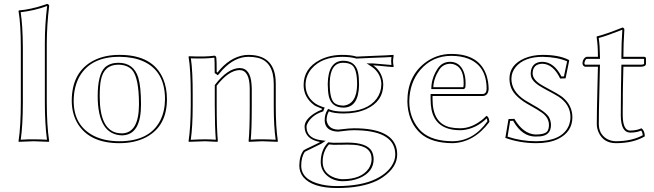

<svg xmlns="http://www.w3.org/2000/svg" viewBox="-20 -718 3323 976"><path d="M85.9 -200.2V-474.1Q85.9 -595.7 74.2 -662.1L76.2 -665Q135.3 -669.4 210.4 -694.8Q215.8 -696.8 219.2 -698.2Q229 -696.3 230 -688Q218.3 -591.8 217.8 -500V-200.2Q217.8 -80.6 230 0L228 2.9Q226.6 2.9 151.9 0L75.2 2.9L74.2 0Q85.9 -76.7 85.9 -200.2ZM96.2 -200.2Q96.2 -83 85.4 -7.8Q124.5 -10.3 151.9 -9.8Q180.2 -9.8 218.8 -7.8Q208 -87.4 208 -200.2V-500Q208 -593.3 219.7 -687.5Q156.2 -664.1 85 -655.8Q95.7 -587.4 96.2 -474.1Z M581.5 -389.2Q507.8 -389.2 492.7 -310.1Q486.8 -279.8 486.8 -228Q486.8 -65.4 570.8 -43.5Q585.4 -40 600.6 -40Q686 -42.5 686.5 -187Q686.5 -325.7 649.9 -364.3Q625.5 -388.7 581.5 -389.2ZM344.7 -205.1Q344.7 -352.1 455.6 -410.2Q512.7 -439.5 588.9 -439Q757.3 -439 809.6 -316.9Q828.6 -271 828.6 -213.9Q828.6 -76.7 723.1 -20.5Q665.5 9.8 586.9 9.8Q440.4 9.8 378.4 -84Q345.2 -135.3 344.7 -205.1ZM581.5 -398.9Q659.7 -398.9 683.1 -322.8Q696.8 -276.4 696.8 -187Q696.8 -41 612.3 -30.8Q606.4 -30.3 600.6 -29.8Q477.5 -33.2 476.6 -228Q476.6 -339.8 513.7 -375.5Q539.1 -398.4 581.5 -398.9ZM354.5 -205.1Q354.5 -80.1 456.1 -27.8Q511.2 0 586.9 0Q740.2 0 794.4 -105Q818.4 -152.3 818.8 -213.9Q818.8 -357.9 706.5 -407.2Q656.7 -428.7 588.9 -429.2Q443.8 -430.2 385.3 -331.1Q355 -278.3 354.5 -205.1Z M1381.8 -180.2Q1381.8 -69.3 1392.6 0L1390.6 2.9Q1389.2 2.9 1312.5 0Q1312.5 0 1245.6 2.9L1243.7 0Q1249.5 -54.2 1249.5 -180.2V-269Q1248.5 -361.3 1197.8 -361.8Q1142.1 -360.4 1081.5 -282.2V-180.2Q1081.5 -67.9 1087.4 0L1084.5 2.9Q1083 2.9 1022.5 0Q1022.5 0 940.4 2.9L938.5 0Q949.2 -70.3 949.7 -180.2V-234.9Q949.7 -367.7 938.5 -429.2L940.4 -432.1Q1025.9 -428.2 1070.8 -435.1Q1078.1 -433.1 1079.6 -424.8Q1081.5 -413.6 1081.5 -352.1L1085.4 -349.1Q1146.5 -427.2 1224.6 -438Q1233.9 -439 1242.7 -439Q1370.6 -439 1380.9 -315.4Q1381.8 -303.2 1381.8 -291ZM1371.6 -180.2V-291Q1371.6 -404.8 1289.6 -424.3Q1268.6 -429.2 1242.7 -429.2Q1172.9 -429.2 1110.4 -362.3Q1101.1 -352.5 1093.8 -342.8L1087.4 -335.4L1071.3 -346.7V-352.1Q1071.3 -412.6 1069.8 -423.3V-424.3L1069.3 -424.8Q1027.8 -418.9 950.2 -421.4Q960 -356.9 959.5 -234.9V-180.2Q959.5 -74.2 949.7 -7.3Q993.7 -9.8 1022.5 -9.8Q1049.8 -9.8 1077.1 -7.8Q1071.8 -73.7 1071.8 -180.2V-285.2L1073.7 -288.1Q1138.2 -371.1 1197.8 -372.1Q1253.4 -372.1 1258.8 -287.6Q1259.3 -278.3 1259.8 -269V-180.2Q1259.8 -58.1 1254.4 -7.8Q1285.2 -10.3 1312.5 -9.8Q1340.8 -9.8 1381.3 -7.8Q1371.6 -74.7 1371.6 -180.2Z M1652.3 16.1Q1620.6 50.3 1620.1 104Q1620.1 165 1684.6 186.5Q1704.6 192.9 1722.2 192.9Q1814.9 192.9 1853 140.6Q1868.7 117.7 1869.1 90.8Q1869.1 24.4 1778.3 18.1Q1764.2 17.1 1745.1 17.1Q1739.7 17.1 1722.7 17.6Q1692.4 18.1 1675.3 18.1Q1667 18.1 1652.3 16.1ZM1795.4 -288.1Q1795.4 -368.2 1768.6 -387.7Q1752 -398.9 1724.1 -398.9Q1659.2 -398.9 1656.2 -300.8Q1656.2 -294.9 1656.2 -290Q1656.2 -213.4 1681.2 -193.4Q1697.8 -181.2 1727.1 -181.2Q1793.5 -189 1795.4 -288.1ZM1928.2 -289.1Q1928.2 -202.6 1841.3 -163.1Q1792 -141.1 1727.1 -141.1Q1677.7 -141.1 1651.9 -151.9Q1640.6 -133.3 1640.1 -106.9Q1647.5 -61 1698.2 -59.1Q1700.7 -59.1 1703.6 -59.6Q1710.4 -60.5 1717.3 -61Q1755.9 -65.9 1780.3 -65.9Q1976.6 -65.9 1997.1 43Q1999 55.2 1999 67.9Q1999 131.8 1927.2 182.1Q1911.6 192.9 1895.5 200.7Q1818.4 237.8 1694.3 237.8Q1568.4 237.8 1521.5 182.1Q1501.5 156.7 1501.5 124Q1502 74.2 1523.4 45.9Q1534.7 39.1 1563.5 25.9Q1595.7 10.7 1607.4 3.9Q1529.3 -9.8 1528.3 -74.2Q1528.3 -108.9 1577.1 -141.1Q1596.2 -153.3 1615.2 -160.2L1617.2 -165Q1617.2 -165 1584 -179.2Q1580.1 -181.6 1577.6 -183.1Q1523.9 -222.7 1523.4 -285.2Q1523.4 -370.1 1605.5 -413.1Q1655.8 -439 1720.2 -439Q1764.6 -439 1792.5 -430.2Q1823.7 -431.6 1879.4 -434.1Q1950.2 -436.5 1978 -439L1981.4 -436Q1978.5 -422.4 1978 -407.2Q1978 -393.6 1981.4 -379.9L1978 -377Q1963.9 -377.9 1935.1 -380.9Q1894.5 -385.3 1877 -385.7Q1917.5 -358.4 1926.8 -306.6Q1928.2 -297.4 1928.2 -289.1ZM1645 9.3 1648.4 5.4 1653.3 5.9Q1668.9 7.8 1675.3 7.8Q1692.4 7.8 1722.2 7.3Q1739.3 6.8 1745.1 6.8Q1845.2 6.8 1869.6 50.3Q1878.9 67.4 1879.4 90.8Q1879.4 156.2 1808.1 187Q1769.5 203.1 1722.2 203.1Q1671.4 203.1 1637.2 169.9Q1610.4 143.1 1610.4 104Q1611.3 44.9 1645 9.3ZM1805.2 -288.1Q1803.7 -172.4 1727.1 -170.9Q1664.6 -170.9 1651.4 -229Q1646.5 -252.4 1646 -290Q1647.5 -407.7 1724.1 -409.2Q1786.1 -409.2 1799.8 -351.1Q1805.2 -326.7 1805.2 -288.1ZM1918.5 -289.1Q1918.5 -333.5 1884.3 -367.2Q1877.4 -373.5 1871.6 -377.4L1843.8 -396L1877.4 -395.5Q1878.9 -395.5 1969.7 -387.7Q1968.3 -398.4 1968.3 -407.2Q1968.3 -418 1969.7 -428.2Q1944.3 -426.3 1880.4 -424.3Q1823.7 -422.4 1793 -420.4H1791.5L1789.6 -420.9Q1763.2 -428.7 1720.2 -429.2Q1615.7 -429.2 1563.5 -368.2Q1533.2 -332 1533.2 -285.2Q1534.2 -226.1 1583.5 -191.4Q1589.4 -187.5 1598.4 -183.1Q1607.4 -178.7 1613.8 -176.8L1620.1 -174.3L1630.4 -171.4L1623 -151.9L1618.7 -150.4Q1570.3 -134.3 1546.9 -97.7Q1538.6 -84.5 1538.1 -74.2Q1538.1 -19 1602.1 -6.8Q1606 -6.3 1608.9 -5.9L1635.3 -2L1612.8 12.7Q1610.4 14.2 1545.4 45.9Q1536.1 50.3 1529.8 53.7Q1511.2 80.6 1511.2 124Q1511.2 196.3 1613.8 219.7Q1650.4 228 1694.3 228Q1817.4 227.5 1891.1 191.4Q1963.4 155.8 1983.9 99.1Q1989.3 83 1989.3 67.9Q1989.3 -49.3 1800.8 -55.7Q1790.5 -56.2 1780.3 -56.2Q1755.4 -56.2 1718.8 -51.3L1717.8 -50.8Q1710.9 -50.3 1705.6 -49.8Q1700.7 -49.3 1698.2 -48.8Q1631.3 -51.3 1630.4 -106.9Q1630.9 -137.7 1643.6 -157.2L1647.9 -164.6L1655.8 -161.1Q1681.2 -150.9 1727.1 -150.9Q1846.2 -150.9 1895 -216.8Q1918 -249 1918.5 -289.1Z M2452.6 -128.9Q2465.8 -125 2467.8 -98.1Q2389.6 6.3 2280.8 9.8Q2172.9 9.3 2117.7 -40Q2061.5 -90.8 2052.2 -177.7Q2050.8 -190.4 2050.8 -202.1Q2050.8 -329.6 2140.1 -398.4Q2199.7 -443.8 2273.9 -443.8Q2418.5 -443.8 2454.1 -331.5Q2463.4 -300.8 2463.9 -266.1Q2461.9 -231.4 2434.6 -230H2178.7V-213.9Q2178.7 -90.8 2269 -70.8Q2290.5 -65.9 2319.8 -65.9Q2379.4 -65.9 2436.5 -113.8Q2445.3 -121.6 2452.6 -128.9ZM2182.6 -274.9H2335Q2336.9 -277.8 2336.9 -295.9Q2336.9 -379.4 2281.7 -392.6Q2274.4 -394 2267.6 -394Q2232.9 -392.6 2213.9 -365.2Q2184.6 -320.3 2182.6 -274.9ZM2454.1 -116.2Q2398.4 -63 2331.5 -56.6Q2324.7 -56.2 2319.8 -56.2Q2194.3 -56.2 2173.3 -162.1Q2168.9 -186 2168.9 -213.9V-240.2H2434.6Q2453.1 -241.7 2453.6 -266.1Q2453.6 -383.3 2359.9 -419.9Q2322.8 -434.1 2273.9 -434.1Q2178.7 -434.1 2116.7 -362.8Q2061.5 -297.9 2060.5 -202.1Q2060.5 -122.1 2108.9 -63.5Q2116.7 -54.2 2124.5 -47.4Q2177.7 -0.5 2280.8 0Q2386.7 -1 2457.5 -101.1Q2457 -109.9 2454.1 -116.2ZM2172.4 -265.1 2172.9 -275.4Q2174.8 -324.2 2205.6 -370.6Q2228 -403.3 2267.6 -403.8Q2314.5 -403.8 2335.4 -357.4Q2346.7 -331.5 2346.7 -295.9Q2346.7 -275.9 2345.2 -272.9Q2343.3 -269.5 2341.8 -268.1L2338.9 -265.1Z M2564.9 -112.8 2594.7 -113.8Q2639.2 -37.6 2701.7 -34.2Q2750.5 -34.2 2762.7 -51.3Q2770.5 -63.5 2770.5 -83Q2770.5 -118.7 2735.8 -144.5Q2716.3 -158.7 2675.8 -181.2Q2598.6 -223.1 2579.1 -269.5Q2569.8 -292.5 2569.8 -317.9Q2569.8 -388.2 2646 -421.4Q2687.5 -439 2738.8 -439Q2818.4 -439 2867.2 -415.5Q2870.1 -414.1 2871.6 -413.1L2873.5 -410.2L2855 -319.8L2827.6 -318.8Q2792 -392.6 2736.8 -394Q2688.5 -392.6 2687.5 -345.2Q2687.5 -312 2736.3 -284.2Q2741.7 -281.2 2747.6 -277.8Q2821.8 -238.3 2838.9 -224.6Q2889.2 -183.6 2889.6 -122.1Q2889.6 -46.9 2815.9 -11.2Q2770 10.3 2704.6 9.8Q2621.1 9.3 2548.8 -17.1ZM2573.2 -103.5 2560.1 -23.4Q2629.4 0 2704.6 0Q2835.9 0 2870.6 -77.6Q2879.4 -99.1 2879.9 -122.1Q2879.9 -186.5 2819.3 -226.6Q2805.2 -235.8 2743.2 -269Q2691.4 -296.9 2681.2 -324.2Q2677.7 -334.5 2677.7 -345.2Q2680.2 -402.8 2736.8 -403.8Q2796.4 -402.8 2834 -329.1L2846.7 -329.6L2862.8 -406.2Q2813.5 -427.7 2738.8 -429.2Q2645 -429.2 2601.6 -377.4Q2580.1 -351.1 2579.6 -317.9Q2579.6 -253.4 2648.9 -208.5Q2662.6 -199.7 2680.7 -189.9Q2754.9 -149.4 2770.5 -122.6Q2780.3 -105 2780.8 -83Q2780.8 -30.8 2727.5 -24.9Q2717.8 -23.9 2701.7 -23.9Q2635.3 -23.9 2591.3 -99.1Q2589.8 -102.1 2588.9 -104Z M2953.6 -378.9Q2942.9 -381.8 2940.9 -395Q2940.9 -414.6 2954.6 -425.8Q2958.5 -428.2 2961.9 -429.2H3019.5Q3019.5 -489.3 3012.7 -529.8L3014.6 -533.2Q3055.2 -542.5 3144.5 -578.1Q3152.8 -576.2 3153.8 -567.9Q3148.9 -494.1 3148.9 -429.2H3255.9Q3262.7 -427.7 3263.7 -422.9V-392.1Q3262.2 -379.9 3239.7 -378.9H3148.9L3146.5 -272Q3146.5 -262.2 3146.2 -252.7Q3146 -243.2 3146 -233.2Q3146 -223.1 3146 -215.8Q3146 -208.5 3146 -198.2Q3146 -188 3145.8 -182.9Q3145.5 -177.7 3145.5 -167.2Q3145.5 -156.7 3145.5 -154.3Q3145.5 -151.9 3145.5 -141.6Q3145.5 -131.3 3145.5 -130.9Q3146.5 -55.2 3182.6 -54.2Q3217.3 -54.7 3240.7 -65.9Q3257.3 -54.2 3257.8 -24.9Q3199.2 9.8 3110.8 9.8Q3048.8 9.8 3023.4 -43.9Q3013.7 -65.4 3013.7 -87.9Q3013.7 -141.6 3016.6 -261.2L3019.5 -378.9ZM2953.6 -389.2H3029.8L3026.9 -260.7Q3023.9 -141.6 3023.9 -87.9Q3023.9 -38.1 3063 -13.2Q3084.5 -0.5 3110.8 0Q3192.9 -0.5 3247.6 -30.8Q3245.6 -45.9 3239.3 -54.2Q3216.3 -43.9 3182.6 -43.9Q3136.2 -45.4 3135.7 -130.9Q3135.7 -217.8 3136.7 -272.5L3138.7 -389.2H3239.7Q3248.5 -389.6 3253.9 -392.6V-418.9H3138.7V-429.2Q3138.7 -497.6 3143.6 -566.9Q3064.5 -535.6 3023.4 -524.9Q3029.3 -486.8 3029.8 -429.2V-418.9H2961.9Q2955.1 -415.5 2951.2 -399.9Q2950.7 -397 2950.7 -395Z"/></svg>

Font: Linux Biolinum Outline O
Style: Bold
Weight: 700
Designer: Philipp H. Poll
Foundry: Philipp H. Poll
Version: Version 0.9.2